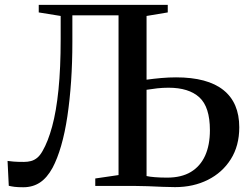

<svg xmlns="http://www.w3.org/2000/svg" viewBox="-20 -763 1015 788"><path d="M75.5 5.5Q53.5 5.5 39.8 3.8Q26 2 16 -0.5L11 -102.5Q22 -101 36.2 -99.8Q50.5 -98.5 78.5 -98.5Q93.5 -98.5 107 -102Q120.5 -105.5 132.5 -115.2Q144.5 -125 154.5 -143Q177 -181.5 194 -243.8Q211 -306 220 -394.8Q229 -483.5 229 -602.5V-697.5L139 -712V-743H668.5V-712L581.5 -697.5V-436Q611 -440 642 -442.8Q673 -445.5 702.5 -445.5Q831.5 -445.5 896.8 -393.5Q962 -341.5 962 -240.5Q962 -164.5 927.2 -109.5Q892.5 -54.5 833 -24.8Q773.5 5 698.5 5Q678 5 648 3.8Q618 2.5 586 1.2Q554 0 527.5 0H371V-30.5L466.5 -44.5V-700H277V-590.5Q277 -506.5 271.8 -429.5Q266.5 -352.5 256.5 -285.5Q246.5 -218.5 231 -165Q215.5 -111.5 195.5 -74Q173 -33 143.8 -13.8Q114.5 5.5 75.5 5.5ZM666 -34Q724.5 -34 763.2 -57.2Q802 -80.5 821.8 -124Q841.5 -167.5 841.5 -228.5Q841.5 -324 798.2 -363.5Q755 -403 671.5 -403Q648 -403 625.5 -400.5Q603 -398 581.5 -394.5V-40.5Q594 -37.5 616.2 -35.8Q638.5 -34 666 -34Z"/></svg>

Font: Merriweather 96pt Medium
Style: Regular
Weight: 500
Version: Version 2.100